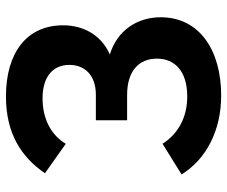

<svg xmlns="http://www.w3.org/2000/svg" viewBox="-79 -677 763 645"><g transform="rotate(-90 302.5 -354.5)"><path d="M304 7C455 7 567 -65 567 -196C567 -277 521 -343 442 -367C510 -397 540 -459 540 -524C540 -646 448 -716 301 -716C176 -716 97 -664 43 -585L142 -515C170 -562 222 -593 295 -593C370 -593 407 -556 407 -503C407 -451 372 -414 307 -414H221V-309H306C388 -309 428 -268 428 -209C428 -148 385 -107 301 -107C230 -107 175 -138 142 -190L39 -126C91 -42 188 7 304 7Z"/></g></svg>

Font: FIGSv2-sans-serif
Style: Bold
Weight: 700
Designer: Matt McInerney, Pablo Impallari, Rodrigo Fuenzalida,Mirko Velimirovic
Foundry: Matt McInerney, Pablo Impallari, Rodrigo Fuenzalida
Version: Version 4.021;hotconv 1.0.109;makeotfexe 2.5.65596